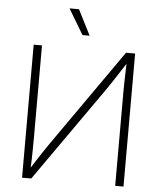

<svg xmlns="http://www.w3.org/2000/svg" viewBox="-61 -994 875 1046"><g transform="rotate(5 376.5 -470.5)"><path d="M653.8 0H608.4V-506.3Q608.4 -529.8 608.9 -557.9Q609.4 -585.9 610.4 -618.2Q611.3 -650.4 612.3 -685.5L622.1 -683.6Q598.6 -647.5 578.9 -616.7Q559.1 -585.9 541 -558.8Q522.9 -531.7 504.9 -505.9L149.4 0H99.1V-727.5H144.5V-209Q144.5 -185.1 144 -157.5Q143.6 -129.9 142.8 -100.6Q142.1 -71.3 140.6 -41.5L131.3 -43Q149.9 -72.3 168 -100.6Q186 -128.9 203.6 -155Q221.2 -181.2 236.8 -203.6L604 -727.5H653.8ZM359.4 -802.7 276.4 -941.4H328.1L398.4 -802.7Z"/></g></svg>

Font: Inter 18pt ExtraLight
Style: Regular
Weight: 250
Designer: Rasmus Andersson
Foundry: rsms
Version: Version 4.001;git-66647c0bb